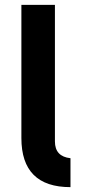

<svg xmlns="http://www.w3.org/2000/svg" viewBox="-20 -760 350 790"><path d="M68 -192V-740H206V-178Q206 -116 270 -109V10Q68 10 68 -192Z"/></svg>

Font: Oxanium ExtraLight
Style: Bold
Weight: 700
Version: Version 2.000